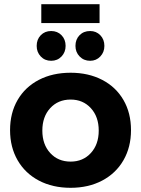

<svg xmlns="http://www.w3.org/2000/svg" viewBox="-20 -890 672 916"><path d="M605 -269Q605 -188 569 -125.5Q533 -63 467.5 -28.5Q402 6 317 6Q231 6 165.5 -28.5Q100 -63 64 -125.5Q28 -188 28 -269Q28 -351 64 -413Q100 -475 165.5 -509Q231 -543 317 -543Q402 -543 467.5 -509Q533 -475 569 -413Q605 -351 605 -269ZM317 -119Q376 -119 413.5 -160Q451 -201 451 -267Q451 -333 413.5 -374Q376 -415 317 -415Q257 -415 219.5 -374Q182 -333 182 -267Q182 -201 219.5 -160Q257 -119 317 -119ZM293 -671Q293 -641 273.5 -620.5Q254 -600 224 -600Q194 -600 174.5 -620.5Q155 -641 155 -671Q155 -702 174.5 -722Q194 -742 224 -742Q254 -742 273.5 -722Q293 -702 293 -671ZM478 -671Q478 -641 458.5 -620.5Q439 -600 410 -600Q380 -600 360 -620.5Q340 -641 340 -671Q340 -702 359.5 -722Q379 -742 410 -742Q439 -742 458.5 -722Q478 -702 478 -671ZM177 -870H455V-780H177Z"/></svg>

Font: Argentum Sans SemiBold
Style: Regular
Weight: 600
Designer: Julieta Ulanovsky (Modified by Cristiano Sobral)
Foundry: Julieta Ulanovsky
Version: Version 5.001;November 22, 2018;FontCreator 11.5.0.2425 64-b